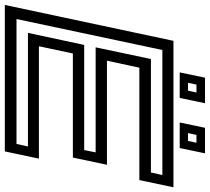

<svg xmlns="http://www.w3.org/2000/svg" viewBox="-67 -814 871 797"><g transform="rotate(90 368.5 -415.5)"><path d="M-9.5 0 139.5 -700H747.5L717.5 -558.5H251L222 -424H654L624 -282.5H192L162 -141.5H628.5L598.5 0ZM49 -48.5H567.5L578 -96H106.5L156.5 -329.5H593L602.5 -377H166.5L215 -606.5H686L696.5 -654H177.5ZM478.5 -726 500.5 -831H606.5L584.5 -726ZM270.5 -726 292.5 -831H398.5L376.5 -726ZM314 -760.5H346.5L354 -795.5H321ZM522.5 -760.5H555L562.5 -795.5H530Z"/></g></svg>

Font: Tourney Expanded Medium
Style: Italic
Weight: 500
Width: 7
Italic angle: -12°
Designer: Tyler Finck
Foundry: Etcetera Type Co
Version: Version 1.010; ttfautohint (v1.8.3)